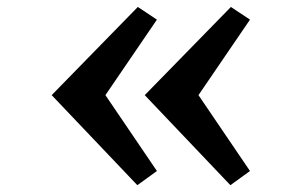

<svg xmlns="http://www.w3.org/2000/svg" viewBox="-20 -568 873 555"><path d="M378.4 -547.9 433.6 -511.2 284.7 -293 433.6 -73.7 377 -32.7 129.4 -293ZM647.5 -547.9 702.6 -511.2 553.7 -293 702.6 -73.7 646 -32.7 398.4 -293Z"/></svg>

Font: HeadlandOne
Style: Regular
Weight: 400
Designer: Gary Lonergan
Foundry: Sorkin Type Co.
Version: Version 1.002